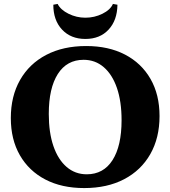

<svg xmlns="http://www.w3.org/2000/svg" viewBox="-20 -940 866 976"><path d="M408 16Q294 16 210.5 -27.5Q127 -71 81 -151Q35 -231 35 -340Q35 -451 82 -533.5Q129 -616 215 -661Q301 -706 418 -706Q532 -706 615.5 -662.5Q699 -619 745 -539Q791 -459 791 -350Q791 -239 744 -156.5Q697 -74 611 -29Q525 16 408 16ZM421 -54Q506 -54 552 -126Q598 -198 598 -329Q598 -424 574.5 -492.5Q551 -561 507.5 -598.5Q464 -636 405 -636Q320 -636 274 -564Q228 -492 228 -361Q228 -266 251.5 -197.5Q275 -129 318.5 -91.5Q362 -54 421 -54ZM414 -742Q340 -742 295.5 -789.5Q251 -837 251 -916L273 -920Q288 -890 328.5 -870Q369 -850 414 -850Q460 -850 500.5 -870Q541 -890 554 -920L577 -916Q576 -837 532 -789.5Q488 -742 414 -742Z"/></svg>

Font: Platypi
Style: Bold
Weight: 700
Designer: David Sargent
Foundry: Bolt Cutter Type
Version: Version 1.200; ttfautohint (v1.8.4.7-5d5b)